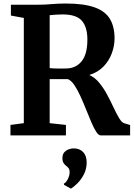

<svg xmlns="http://www.w3.org/2000/svg" viewBox="-20 -770 762 1092"><path d="M39.5 0V-59.5L115.5 -69.5V-668L42 -681.5V-743H186Q235 -743 272.8 -746.5Q310.5 -750 354 -750Q456 -750 517 -728.5Q578 -707 604.8 -663Q631.5 -619 631.5 -551.5Q631.5 -509.5 616 -467Q600.5 -424.5 568.5 -391.5Q536.5 -358.5 487.5 -343.5Q518.5 -330.5 543.8 -300Q569 -269.5 589.2 -231.8Q609.5 -194 626.2 -158Q643 -122 658 -97.2Q673 -72.5 687 -69L720 -59V0H552.5Q540 0 526.8 -21Q513.5 -42 499 -76Q484.5 -110 469 -148.8Q453.5 -187.5 437 -223.8Q420.5 -260 402.8 -286.2Q385 -312.5 366 -320Q352 -320 332 -320Q312 -320 292.8 -320Q273.5 -320 262.5 -320V-69.5L355 -59.5V0ZM355 -380.5Q410.5 -380.5 443.8 -420.8Q477 -461 477 -545.5Q477 -615 446 -651.5Q415 -688 335.5 -688Q314.5 -688 296 -686.5Q277.5 -685 262.5 -683.5V-382.5Q273 -381 291.5 -380.5Q310 -380 328.2 -380.2Q346.5 -380.5 355 -380.5ZM473 154.5Q472.5 192.5 456.5 222.8Q440.5 253 419.5 273.5Q398.5 294 384 302.5H382.5L344.5 281.5L343 274.5Q355.5 269 365.8 248.8Q376 228.5 376 209.5Q376 193.5 369.5 186Q363 178.5 356.5 173.5Q349 168 342 157.8Q335 147.5 335 129.5Q335 107.5 346.2 95.5Q357.5 83.5 372.2 78.8Q387 74 396.5 74H399.5Q432.5 74 452.8 94.8Q473 115.5 473 154.5Z"/></svg>

Font: Merriweather
Style: Bold
Weight: 700
Designer: Eben Sorkin
Foundry: Eben Sorkin
Version: Version 2.100; ttfautohint (v1.7.19-72a1) -l 8 -r 50 -G 200 